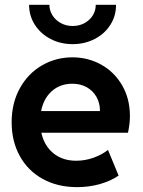

<svg xmlns="http://www.w3.org/2000/svg" viewBox="-20 -768 591 796"><path d="M28.3 -260.7Q28.3 -340.8 62.3 -402.1Q96.2 -463.4 153.8 -496.8Q211.4 -530.3 280.3 -530.3Q345.2 -530.3 399.7 -500Q454.1 -469.7 486.3 -414.3Q518.6 -358.9 518.6 -287.1Q518.6 -270.5 516.8 -255.1Q515.1 -239.7 510.7 -217.8H151.4Q163.1 -164.1 201.2 -132.8Q239.3 -101.6 295.9 -101.6Q333 -101.6 368.2 -114.3Q403.3 -127 427.7 -146.5L471.7 -40Q439.9 -18.1 395 -5.1Q350.1 7.8 299.8 7.8Q218.3 7.8 156.7 -26.4Q95.2 -60.5 61.8 -121.6Q28.3 -182.6 28.3 -260.7ZM394.5 -307.6Q394.5 -340.8 379.9 -366.5Q365.2 -392.1 339.4 -406.5Q313.5 -420.9 280.3 -420.9Q229.5 -420.9 195.1 -390.4Q160.6 -359.9 150.4 -307.6ZM100.6 -748H184.6Q185.1 -723.6 198 -703.6Q210.9 -683.6 232.9 -671.9Q254.9 -660.2 281.2 -660.2Q308.1 -660.2 329.8 -671.9Q351.6 -683.6 364.3 -703.6Q377 -723.6 377 -748H460.9Q461.4 -702.6 437.7 -665.3Q414.1 -627.9 372.6 -606.4Q331.1 -585 281.2 -585Q231 -585 189.7 -606.4Q148.4 -627.9 124.5 -665.3Q100.6 -702.6 100.6 -748Z"/></svg>

Font: Reddit Sans Strawberry
Style: Bold
Weight: 700
Designer: Stephen Hutchings
Foundry: Reddit
Version: Version 1.013